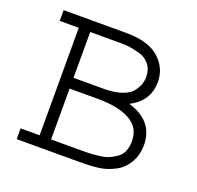

<svg xmlns="http://www.w3.org/2000/svg" viewBox="-102 -659 790 769"><g transform="rotate(20 293.0 -275.0)"><path d="M43.9 -549.8H310.5Q405.3 -549.8 451.2 -508.8Q497.1 -467.8 497.1 -408.2Q497.1 -327.1 419.9 -287.1Q531.2 -253.9 531.2 -150.4Q531.2 -110.4 512.2 -77.1Q493.2 -43.9 461.9 -27.3Q430.7 -10.7 399.4 -5.4Q368.2 0 301.8 0H43.9V-45.9H125V-503.9H43.9ZM308.6 -503.9H173.8V-308.6H303.7Q348.6 -308.6 379.9 -319.8Q411.1 -331.1 423.8 -348.6Q436.5 -366.2 441.4 -380.9Q446.3 -395.5 446.3 -410.2Q446.3 -442.4 429.2 -463.9Q412.1 -485.4 383.8 -492.7Q355.5 -500 340.3 -502Q325.2 -503.9 308.6 -503.9ZM295.9 -262.7H173.8V-45.9H299.8Q324.2 -45.9 337.9 -46.4Q351.6 -46.9 376.5 -49.8Q401.4 -52.7 416.5 -59.1Q431.6 -65.4 448.2 -76.7Q464.8 -87.9 472.7 -106.4Q480.5 -125 480.5 -150.4Q480.5 -208 430.7 -235.4Q380.9 -262.7 295.9 -262.7Z"/></g></svg>

Font: Thabit
Style: Regular
Weight: 500
Designer: Regenerated by Nadim Shaikli
Foundry: MAK Alagha
Version: 0.01